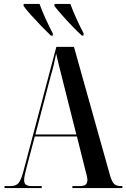

<svg xmlns="http://www.w3.org/2000/svg" viewBox="-20 -951 639 971"><path d="M3 0V-10H33Q61 -10 74 -25.5Q87 -41 99 -87L265 -714H354L537 -62Q546 -32 557 -21Q568 -10 591 -10H599V0H346V-10H381Q406 -10 414 -18Q422 -26 422 -41Q422 -51 418 -66.5Q414 -82 410 -97L369 -261H156L117 -114Q111 -91 106.5 -71.5Q102 -52 102 -40Q102 -24 111 -17Q120 -10 142 -10H191V0ZM159 -271H366L298 -541Q285 -592 277.5 -622.5Q270 -653 264 -680Q257 -646 251.5 -622Q246 -598 236 -565ZM237 -771Q216 -791 188.5 -819.5Q161 -848 136 -876Q111 -904 99 -921L100 -931H180Q192 -897 210.5 -856.5Q229 -816 247 -782V-771ZM394 -771Q372 -791 344.5 -819.5Q317 -848 292.5 -876Q268 -904 255 -921L256 -931H336Q348 -897 366.5 -856.5Q385 -816 403 -782L402 -771Z"/></svg>

Font: Noto Serif Display ExtraCondensed SemiBold
Style: Regular
Weight: 600
Width: 2
Designer: Monotype Design Team
Foundry: Monotype Imaging Inc.
Version: Version 2.009